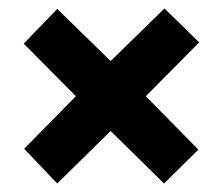

<svg xmlns="http://www.w3.org/2000/svg" viewBox="-20 -580 525 453"><path d="M368 -560 450 -480 324 -353 448 -227 367 -147 241 -271 115 -147 37 -229 159 -353 36 -477 115 -559 241 -436Z"/></svg>

Font: Noto Sans Lao ExtraCondensed ExtraBold
Style: Regular
Weight: 800
Width: 2
Designer: Monotype Design Team
Foundry: Monotype Imaging Inc.
Version: Version 2.003; ttfautohint (v1.8.4.7-5d5b)